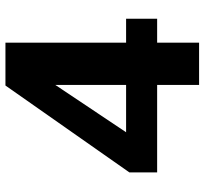

<svg xmlns="http://www.w3.org/2000/svg" viewBox="-43 -708 751 705"><g transform="rotate(-90 332.5 -355.5)"><path d="M528.3 -268V-711H371L52 -256V-154H373.2V0H528.3V-154H616.3V-268ZM199.4 -268 373.2 -528V-268Z"/></g></svg>

Font: Asimov
Style: Wid
Weight: 500
Designer: Google
Version: Version 2.000980; 2014